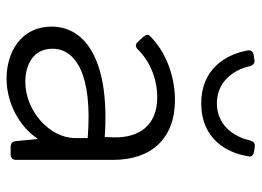

<svg xmlns="http://www.w3.org/2000/svg" viewBox="-120 -620 751 550"><g transform="rotate(90 255.0 -344.5)"><path d="M275.4 -545.9C376 -545.9 418 -617.2 427.7 -683.6C428.7 -690.4 423.8 -695.3 414.1 -697.3L400.4 -699.2C390.6 -701.2 384.8 -696.3 381.8 -685.5C371.1 -637.7 336.9 -590.8 275.4 -590.8C213.9 -590.8 179.7 -637.7 168.9 -685.5C166 -695.3 160.2 -700.2 150.4 -698.2L137.7 -696.3C127.9 -694.3 122.1 -689.5 124 -678.7C135.7 -614.3 178.7 -545.9 275.4 -545.9ZM265.6 -470.7C196.3 -470.7 127 -443.4 84 -400.4C77.1 -394.5 78.1 -387.7 85 -379.9L99.6 -364.3C106.4 -356.4 114.3 -357.4 121.1 -364.3C154.3 -398.4 205.1 -419.9 257.8 -419.9C340.8 -419.9 374 -366.2 373 -296.9L372.1 -269.5C159.2 -284.2 55.7 -217.8 55.7 -117.2C55.7 -31.2 127 11.7 205.1 11.7C272.5 11.7 340.8 -23.4 376 -76.2H377.9L383.8 -14.6C384.8 -4.9 390.6 0 400.4 0H421.9C431.6 0 437.5 -5.9 437.5 -15.6V-293.9C437.5 -401.4 377.9 -470.7 265.6 -470.7ZM213.9 -42C168 -42 119.1 -62.5 119.1 -120.1C119.1 -184.6 190.4 -235.4 375 -220.7V-185.5C375 -110.4 295.9 -42 213.9 -42Z"/></g></svg>

Font: Ed Sans Neue Light
Style: Regular
Weight: 300
Designer: Stephen Hutchings
Version: Version 1.004;PS 001.004;hotconv 1.0.88;makeotf.lib2.5.64775